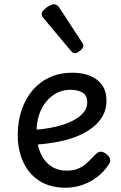

<svg xmlns="http://www.w3.org/2000/svg" viewBox="-20 -859 566 898"><path d="M288 19Q213 19 163 -14Q113 -47 88 -102.5Q63 -158 63 -227Q63 -292 81.5 -345.5Q100 -399 133.5 -438Q167 -477 214 -498Q261 -519 318 -519Q365 -519 401 -504.5Q437 -490 457.5 -461Q478 -432 478 -387Q478 -349 461 -318Q444 -287 413.5 -263Q383 -239 341.5 -222Q300 -205 249.5 -195.5Q199 -186 143 -182L142 -252Q175 -254 210 -260Q245 -266 277 -276.5Q309 -287 334 -302Q359 -317 373.5 -336.5Q388 -356 388 -380Q388 -412 366.5 -425.5Q345 -439 310 -439Q277 -439 248.5 -425.5Q220 -412 198 -386Q176 -360 163.5 -324Q151 -288 151 -243Q151 -187 168 -146.5Q185 -106 216.5 -83.5Q248 -61 292 -61Q323 -61 345 -70Q367 -79 385.5 -96Q404 -113 425 -135Q439 -150 451.5 -149.5Q464 -149 478 -138Q492 -127 495 -115Q498 -103 489 -90Q463 -51 429 -27Q395 -3 359 8Q323 19 288 19ZM329 -610Q325 -610 320.5 -613Q316 -616 310 -623L187 -770Q180 -778 177.5 -782.5Q175 -787 175 -794Q175 -803 185.5 -813.5Q196 -824 209.5 -831.5Q223 -839 233 -839Q247 -839 257 -824L364 -660Q369 -653 369.5 -650Q370 -647 370 -644Q370 -634 355 -622Q340 -610 329 -610Z"/></svg>

Font: Playwrite IT Moderna
Style: Regular
Weight: 400
Designer: Veronika Burian, José Scaglione
Foundry: TypeTogether
Version: Version 1.002